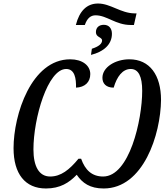

<svg xmlns="http://www.w3.org/2000/svg" viewBox="-20 -1061 947 1091"><path d="M411 -919H462C475 -957 495 -974 523 -974C588 -974 637 -919 723 -919H741L756 -985H744C666 -986 608 -1041 537 -1041C473 -1041 431 -998 411 -919ZM502 -784 497 -749C570 -767 616 -809 616 -869C616 -901 598 -920 570 -920C543 -920 525 -905 525 -878C525 -848 560 -851 560 -831C560 -812 540 -796 502 -784ZM241 10C322 10 373 -23 416 -68C448 -21 491 10 569 10C795 10 893 -297 895 -493C895 -634 831 -724 715 -724C635 -724 562 -679 562 -619C562 -587 582 -563 626 -563C644 -625 676 -669 723 -669C767 -669 788 -626 788 -545C788 -378 715 -58 566 -58C503 -58 464 -94 441 -159H426C374 -96 326 -58 265 -58C201 -58 170 -117 170 -212C170 -389 251 -669 356 -669C405 -669 413 -615 412 -563C462 -565 493 -594 493 -640C493 -689 448 -724 379 -724C158 -724 57 -409 57 -219C57 -73 123 10 241 10Z"/></svg>

Font: Noto Serif Condensed Medium
Style: Italic
Weight: 500
Width: 3
Italic angle: -12°
Designer: Monotype Design Team
Foundry: Monotype Imaging Inc.
Version: Version 2.013